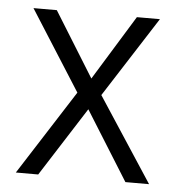

<svg xmlns="http://www.w3.org/2000/svg" viewBox="-43 -549 551 590"><g transform="rotate(5 232.5 -254.0)"><path d="M96 0H27L194 -261L37 -508H109L233 -308L356 -508H427L268 -260L438 0H365L232 -213Z"/></g></svg>

Font: Hind Kochi Light
Style: Regular
Weight: 300
Designer: Dhruvi Tolia
Foundry: Indian Type Foundry
Version: Version 0.702;PS 1.0;hotconv 1.0.81;makeotf.lib2.5.63406